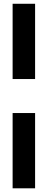

<svg xmlns="http://www.w3.org/2000/svg" viewBox="-20 -830 258 1039"><path d="M48.3 -402.3V-809.6H169.9V-402.3ZM48.3 189V-218.3H169.9V189Z"/></svg>

Font: Oswald
Style: Heavy
Weight: 800
Designer: Vernon Adams
Foundry: Vernon Adams
Version: 3.0; ttfautohint (v0.95) -l 8 -r 50 -G 200 -x 0 -w "G" -W -c